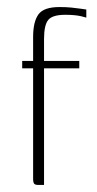

<svg xmlns="http://www.w3.org/2000/svg" viewBox="-20 -525 275 545"><path d="M43 -352H74V-420Q74 -463 89 -484Q104 -505 149 -505Q168 -505 182.5 -503.5Q197 -502 207.5 -500.5Q218 -499 225 -498V-475Q219 -477 210 -479Q201 -481 190 -482Q179 -483 165 -483Q129 -483 117 -468.5Q105 -454 105 -414V-352H205V-331H105V0H89Q80 0 77 -3.5Q74 -7 74 -18V-331H43Z"/></svg>

Font: Genos ExtraLight
Style: Regular
Weight: 250
Designer: Robert E. Leuschke
Foundry: Robert E. Leuschke
Version: Version 1.010